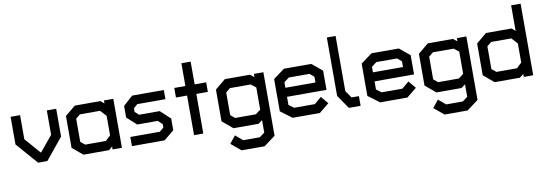

<svg xmlns="http://www.w3.org/2000/svg" viewBox="-65 -1158 5215 1838"><g transform="rotate(-10 2543.0 -239.0)"><path d="M313 0H223L40 -209V-478H132V-244L264 -92H269L392 -241V-478H483V-208Z M947 -1V-29L913 0H664L563 -84V-394L664 -477H913L947 -448V-477H1038V-1ZM947 -328 893 -386H697L655 -351V-126L697 -92H898L947 -138Z M1453 0H1135V-89H1422L1462 -123V-156L1420 -195H1221L1128 -279V-392L1221 -476H1529V-387H1255L1217 -353V-318L1255 -284H1455L1551 -195V-81Z M1829 -385V0H1739V-385H1631V-478H1739V-699H1829V-478H1941V-385Z M2386 222H2162L2066 142L2124 70L2194 129H2356L2405 92V-29L2366 0H2122L2021 -85V-393L2122 -477H2366L2405 -447V-478H2497V139ZM2405 -347 2356 -384H2155L2113 -349V-129L2155 -94H2356L2405 -131Z M2679 -207V-128L2728 -92H2929L2998 -150L3058 -78L2962 0H2697L2587 -82V-396L2697 -477H2962L3063 -394V-207ZM2971 -351 2929 -386H2728L2679 -349V-295H2971Z M3244 0 3153 -132V-700H3238V-164L3286 -94H3358V0Z M3530 -207V-128L3579 -92H3780L3849 -150L3909 -78L3813 0H3548L3438 -82V-396L3548 -477H3813L3914 -394V-207ZM3822 -351 3780 -386H3579L3530 -349V-295H3822Z M4359 222H4135L4039 142L4097 70L4167 129H4329L4378 92V-29L4339 0H4095L3994 -85V-393L4095 -477H4339L4378 -447V-478H4470V139ZM4378 -347 4329 -384H4128L4086 -349V-129L4128 -94H4329L4378 -131Z M4944 -1V-29L4906 0H4661L4560 -85V-394L4661 -478H4910L4944 -448V-697H5036V-1ZM4944 -326 4891 -385H4694L4652 -350V-129L4694 -94H4895L4944 -141Z"/></g></svg>

Font: Turret Road
Style: Bold
Weight: 700
Designer: Noponies
Foundry: Noponies
Version: Version 1.001; ttfautohint (v1.8)